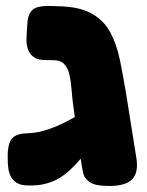

<svg xmlns="http://www.w3.org/2000/svg" viewBox="-20 -609 489 638"><path d="M342 9Q297 9 278.5 -3.5Q260 -16 256 -35.5Q252 -55 249 -76L224 -253Q220 -282 218 -309.5Q216 -337 211 -359.5Q206 -382 194 -395.5Q182 -409 157 -409Q135 -409 120.5 -410Q106 -411 94 -418Q80 -427 73.5 -443.5Q67 -460 68 -485L71 -532Q73 -564 89.5 -577.5Q106 -591 155 -589Q156 -589 167.5 -588.5Q179 -588 180 -588Q247 -586 286.5 -563Q326 -540 347 -500.5Q368 -461 378.5 -409.5Q389 -358 399 -298L433 -85Q441 -36 419.5 -13.5Q398 9 342 9ZM115 5Q85 9 61 6.5Q37 4 22.5 -12.5Q8 -29 6 -66Q3 -122 16 -143.5Q29 -165 69 -166Q97 -167 121.5 -173.5Q146 -180 170 -190.5Q194 -201 218.5 -214.5Q243 -228 270 -243.5Q297 -259 328 -274L329 -176Q306 -152 286.5 -128Q267 -104 249 -82.5Q231 -61 211.5 -43Q192 -25 168.5 -12.5Q145 0 115 5Z"/></svg>

Font: Fredoka Light
Style: Regular
Weight: 300
Designer: Ben Nathan
Foundry: Milena B. Brandão, Ben Nathan
Version: Version 2.001